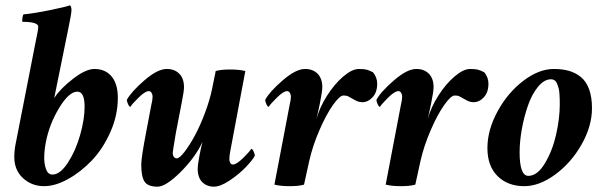

<svg xmlns="http://www.w3.org/2000/svg" viewBox="-20 -700 2298 728"><path d="M273.4 -352.5Q241.7 -352.5 204.6 -291.3Q167.5 -230 154.3 -163.1Q148.4 -133.3 147.7 -106.2Q147 -79.1 154.5 -58.6Q162.1 -38.1 178.7 -38.1Q208 -38.1 237.3 -83Q266.6 -127.9 283.7 -187.7Q300.8 -247.6 300.8 -294.9Q300.8 -352.5 273.4 -352.5ZM185.5 -328.1Q208.5 -363.8 256.8 -401.1Q305.2 -438.5 337.9 -438.5Q379.4 -438.5 403.1 -410.2Q426.8 -381.8 426.8 -329.1Q426.8 -263.2 398.7 -199.7Q370.6 -136.2 328.9 -92.3Q287.1 -48.3 238.3 -21.2Q189.5 5.9 147.5 5.9Q100.1 5.9 67.1 -24.7Q34.2 -55.2 34.2 -104.5Q34.2 -130.9 40 -158.2L116.2 -546.9Q125 -586.4 125 -598.6Q125 -617.2 65.4 -617.2Q63.5 -620.1 64.9 -631.3Q66.4 -642.6 69.3 -645.5Q106.9 -648.9 167 -661.1Q227.1 -673.3 245.1 -679.7Q251 -676.3 251 -661.1Q251 -648.9 238.3 -587.9Z M736.3 -110.4Q741.7 -139.6 748 -162.1Q720.2 -103 664.6 -47.6Q608.9 7.8 577.1 7.8Q541 7.8 528.3 -11Q515.6 -29.8 515.6 -76.2Q515.6 -102.5 534.2 -199.2Q552.2 -292 553.7 -301.8Q558.6 -321.3 558.6 -334Q558.6 -341.3 554.7 -347.9Q550.8 -354.5 543.9 -354.5Q530.3 -354.5 504.6 -329.1Q479 -303.7 474.6 -294.9Q470.2 -294.9 465.6 -305.2Q460.9 -315.4 460.9 -321.3Q477.1 -351.6 527.1 -395Q577.1 -438.5 612.3 -438.5Q642.1 -438.5 659.9 -420.4Q677.7 -402.3 677.7 -369.1Q677.7 -354.5 668.9 -310.5L646.5 -194.3Q634.8 -124 634.8 -120.1Q634.8 -111.8 638.9 -105.7Q643.1 -99.6 650.4 -99.6Q660.6 -99.6 679.7 -124.3Q698.7 -148.9 718.8 -186Q738.8 -223.1 757.1 -271.7Q775.4 -320.3 784.2 -363.3L797.9 -430.7Q817.4 -436.5 852.5 -436.5Q886.7 -436.5 910.2 -430.7L853.5 -128.9Q849.6 -109.4 849.6 -96.7Q849.6 -88.9 853 -82.5Q856.4 -76.2 863.3 -76.2Q877 -76.2 902.6 -101.6Q928.2 -127 932.6 -135.7Q937 -135.7 941.7 -125.5Q946.3 -115.2 946.3 -109.4Q937 -92.3 911.1 -65.4Q885.3 -38.6 850.3 -15.4Q815.4 7.8 791 7.8Q764.6 7.8 747.1 -9.3Q729.5 -26.4 729.5 -61.5Q729.5 -72.8 736.3 -110.4Z M1340.8 -438.5Q1360.4 -438.5 1370.4 -435.8Q1380.4 -433.1 1394.5 -425.8Q1410.2 -406.2 1410.2 -382.8Q1410.2 -350.1 1392.8 -331.3Q1375.5 -312.5 1353.5 -312.5Q1344.7 -312.5 1337.2 -315.2Q1329.6 -317.9 1319.8 -323.7Q1310.1 -329.6 1308.6 -330.1Q1306.6 -331.1 1302.7 -333.3Q1298.8 -335.4 1297.4 -335.9Q1295.9 -336.4 1292 -337.2Q1288.1 -337.9 1282.2 -337.9Q1268.1 -337.9 1242.7 -302.2Q1217.3 -266.6 1191.4 -207Q1165.5 -147.5 1152.3 -88.9L1132.8 0Q1113.3 5.9 1078.1 5.9Q1043.9 5.9 1020.5 0L1078.1 -301.8Q1083 -321.3 1083 -334Q1083 -341.3 1079.1 -347.9Q1075.2 -354.5 1068.4 -354.5Q1054.7 -354.5 1029.1 -329.1Q1003.4 -303.7 999 -294.9Q994.6 -294.9 990 -305.2Q985.4 -315.4 985.4 -321.3Q1001.5 -351.6 1051.5 -395Q1101.6 -438.5 1136.7 -438.5Q1166.5 -438.5 1184.3 -420.4Q1202.1 -402.3 1202.1 -369.1Q1202.1 -354.5 1193.4 -310.5Q1192.4 -305.2 1189 -289.6Q1185.5 -273.9 1182.6 -260.7Q1179.7 -247.6 1179.7 -248Q1191.4 -292 1219.7 -336.7Q1248 -381.3 1281.5 -409.9Q1314.9 -438.5 1340.8 -438.5Z M1762.7 -438.5Q1782.2 -438.5 1792.2 -435.8Q1802.2 -433.1 1816.4 -425.8Q1832 -406.2 1832 -382.8Q1832 -350.1 1814.7 -331.3Q1797.4 -312.5 1775.4 -312.5Q1766.6 -312.5 1759 -315.2Q1751.5 -317.9 1741.7 -323.7Q1731.9 -329.6 1730.5 -330.1Q1728.5 -331.1 1724.6 -333.3Q1720.7 -335.4 1719.2 -335.9Q1717.8 -336.4 1713.9 -337.2Q1710 -337.9 1704.1 -337.9Q1689.9 -337.9 1664.6 -302.2Q1639.2 -266.6 1613.3 -207Q1587.4 -147.5 1574.2 -88.9L1554.7 0Q1535.2 5.9 1500 5.9Q1465.8 5.9 1442.4 0L1500 -301.8Q1504.9 -321.3 1504.9 -334Q1504.9 -341.3 1501 -347.9Q1497.1 -354.5 1490.2 -354.5Q1476.6 -354.5 1450.9 -329.1Q1425.3 -303.7 1420.9 -294.9Q1416.5 -294.9 1411.9 -305.2Q1407.2 -315.4 1407.2 -321.3Q1423.3 -351.6 1473.4 -395Q1523.4 -438.5 1558.6 -438.5Q1588.4 -438.5 1606.2 -420.4Q1624 -402.3 1624 -369.1Q1624 -354.5 1615.2 -310.5Q1614.3 -305.2 1610.8 -289.6Q1607.4 -273.9 1604.5 -260.7Q1601.6 -247.6 1601.6 -248Q1613.3 -292 1641.6 -336.7Q1669.9 -381.3 1703.4 -409.9Q1736.8 -438.5 1762.7 -438.5Z M2069.3 -399.4Q2043.5 -399.4 2020.3 -371.3Q1997.1 -343.3 1982.2 -300.8Q1967.3 -258.3 1958.7 -210.9Q1950.2 -163.6 1950.2 -122.1Q1950.2 -33.2 1983.4 -33.2Q2017.6 -33.2 2046.1 -80.8Q2074.7 -128.4 2088.6 -189.9Q2102.5 -251.5 2102.5 -304.7Q2102.5 -316.4 2102.3 -323.2Q2102.1 -330.1 2101.3 -343.3Q2100.6 -356.4 2098.4 -364.5Q2096.2 -372.6 2092.8 -381.6Q2089.4 -390.6 2083.3 -395Q2077.1 -399.4 2069.3 -399.4ZM2080.1 -438.5Q2112.3 -438.5 2137.2 -431.4Q2162.1 -424.3 2182.4 -408Q2202.6 -391.6 2213.6 -361.8Q2224.6 -332 2224.6 -290Q2224.6 -221.7 2185.1 -152.1Q2145.5 -82.5 2085.2 -38.3Q2024.9 5.9 1967.8 5.9Q1905.3 5.9 1866.7 -32.2Q1828.1 -70.3 1828.1 -138.7Q1828.1 -207 1866.5 -277.6Q1904.8 -348.1 1963.9 -393.3Q2022.9 -438.5 2080.1 -438.5Z"/></svg>

Font: Crimson
Style: BoldItalic
Weight: 700
Italic angle: -11°
Version: Version 0.8